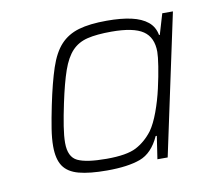

<svg xmlns="http://www.w3.org/2000/svg" viewBox="-53 -752 536 497"><g transform="rotate(-10 215.0 -503.0)"><path d="M191 -312Q145 -312 117 -319.5Q89 -327 76.5 -345.5Q64 -364 64 -398Q64 -418 68 -443.5Q72 -469 79 -503Q91 -561 103.5 -598.5Q116 -636 135 -656.5Q154 -677 183 -685.5Q212 -694 257 -694Q295 -694 321.5 -688Q348 -682 364 -669Q380 -656 384 -634H386L402 -688H430L351 -318H324L333 -378H330Q311 -336 278.5 -324Q246 -312 191 -312ZM195 -342Q248 -342 273 -355Q298 -368 317 -393Q329 -410 339.5 -438.5Q350 -467 357 -498Q364 -529 368 -554.5Q372 -580 372 -592Q372 -630 347 -647Q322 -664 264 -664Q225 -664 200.5 -658Q176 -652 160 -635Q144 -618 133 -586.5Q122 -555 111 -503Q104 -470 100 -444.5Q96 -419 96 -401Q96 -364 119 -353Q142 -342 195 -342Z"/></g></svg>

Font: Saira Thin Thin
Style: Italic
Weight: 250
Italic angle: -12°
Version: Version 1.101